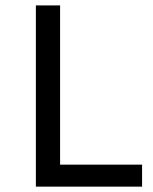

<svg xmlns="http://www.w3.org/2000/svg" viewBox="-20 -696 571 716"><path d="M509.8 0H113.8V-675.8H204.1V-82H509.8Z"/></svg>

Font: Cadman
Style: Regular
Weight: 400
Designer: Paul James MIller
Foundry: High-Logic / Made with FontCreator
Version: Version 2.114;March 28, 2021;FontCreator 13.0.0.2683 64-bit